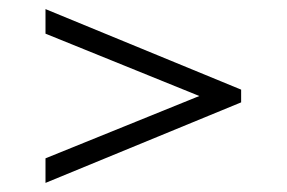

<svg xmlns="http://www.w3.org/2000/svg" viewBox="-20 -561 630 422"><path d="M80 -159V-213L428 -354V-346L80 -487V-541L510 -364V-336Z"/></svg>

Font: Pathway Extreme 8pt Thin
Style: Regular
Weight: 100
Version: Version 1.001;gftools[0.9.26]